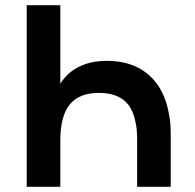

<svg xmlns="http://www.w3.org/2000/svg" viewBox="-20 -720 752 740"><path d="M83 0V-700H212.5V-397.5Q228 -423 252.8 -442.8Q277.5 -462.5 312.2 -474Q347 -485.5 392.5 -485.5Q491.5 -485.5 553.5 -431.2Q615.5 -377 632 -276Q635.5 -258.5 636.8 -239.5Q638 -220.5 638 -200V0H508.5V-181Q508.5 -200 507.2 -217Q506 -234 502.5 -248Q491.5 -306.5 456.8 -334.2Q422 -362 360.5 -362Q323.5 -362 295.5 -351Q267.5 -340 249.2 -317.8Q231 -295.5 221.8 -261.2Q212.5 -227 212.5 -181V0Z"/></svg>

Font: Undotted
Style: Bold
Weight: 700
Designer: Delve Withrington, Dave Bailey, Thomas Jockin
Foundry: Delve Fonts LLC
Version: Version 4.000